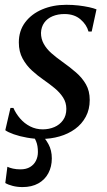

<svg xmlns="http://www.w3.org/2000/svg" viewBox="-20 -554 433 780"><path d="M352.5 -426H339.5Q332 -454 306.8 -475.5Q281.5 -497 242 -497Q215 -497 193.5 -488Q172 -479 159.8 -461.8Q147.5 -444.5 146.5 -420.5Q146.5 -396 157.8 -375.8Q169 -355.5 188.5 -338.2Q208 -321 232 -304Q263 -282 288.5 -260Q314 -238 329.2 -211.2Q344.5 -184.5 344.5 -148Q344.5 -109.5 328.5 -79.8Q312.5 -50 285 -30Q257.5 -10 222 0.2Q186.5 10.5 147 10.5Q119.5 10.5 89.8 5.2Q60 0 36 -8.5Q12 -17 1.5 -25L22.5 -115.5H34.5Q44.5 -92.5 61.8 -72.5Q79 -52.5 102.5 -40.5Q126 -28.5 153.5 -28.5Q179 -28.5 200.8 -37.8Q222.5 -47 236 -65.8Q249.5 -84.5 249.5 -111.5Q249.5 -137.5 236.2 -158Q223 -178.5 201.8 -196Q180.5 -213.5 156 -230.5Q133.5 -246 110.5 -266.8Q87.5 -287.5 72 -315.8Q56.5 -344 56.5 -381.5Q56.5 -429 82.2 -463.2Q108 -497.5 151.8 -516Q195.5 -534.5 249.5 -534.5Q275 -534.5 298.8 -531.8Q322.5 -529 341.8 -524.8Q361 -520.5 372 -516ZM71.5 206Q50 206 31.5 201.2Q13 196.5 1.5 189.5L10 123.5Q19.5 128 33 131Q46.5 134 63 134Q86.5 134 102.2 124.5Q118 115 126 99Q134 83 134 63.5Q134 38 126.8 20.5Q119.5 3 108 -12L131 -14L144 -12Q163 6.5 176.8 31.5Q190.5 56.5 190.5 89.5Q190.5 123 176.5 149.5Q162.5 176 135.8 191Q109 206 71.5 206Z"/></svg>

Font: Merriweather 96pt
Style: Italic
Weight: 400
Italic angle: -7.8°
Version: Version 2.101